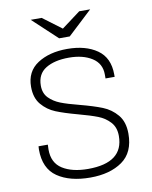

<svg xmlns="http://www.w3.org/2000/svg" viewBox="-96 -956 819 1037"><g transform="rotate(-10 313.5 -437.5)"><path d="M538 -516V-503H488V-525Q488 -585 438.5 -616.5Q389 -648 312 -648Q233 -648 185 -618.5Q137 -589 137 -525Q137 -483 162 -457.5Q187 -432 224 -417.5Q261 -403 324 -387Q400 -367 446.5 -348.5Q493 -330 525.5 -291.5Q558 -253 558 -188Q558 -85 490.5 -37.5Q423 10 315 10Q203 10 135 -36.5Q67 -83 67 -187Q67 -200 68 -205H119Q118 -196 118 -178Q118 -105 171 -71.5Q224 -38 311 -38Q505 -38 505 -185Q505 -232 478.5 -261Q452 -290 413.5 -305Q375 -320 308 -338Q234 -358 190 -376Q146 -394 115 -430.5Q84 -467 84 -528Q84 -612 148.5 -654Q213 -696 311 -696Q412 -696 475 -652Q538 -608 538 -516ZM308 -808 411 -885H471L337 -760H279L145 -885H205Z"/></g></svg>

Font: Chivo Thin
Style: Regular
Weight: 100
Designer: Hector Gatti
Foundry: Omnibus-Type
Version: Version 1.007